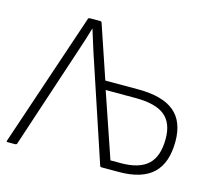

<svg xmlns="http://www.w3.org/2000/svg" viewBox="-95 -774 1005 892"><g transform="rotate(15 407.0 -327.5)"><path d="M12 0Q4 0 7 -6L224 -651Q226 -655 231 -655H281Q287 -655 289 -651L376 -394H534Q651 -394 707.5 -347.5Q764 -301 764 -205Q764 -101 710.5 -50.5Q657 0 547 0H463Q458 0 456 -4L289 -506Q281 -532 272.5 -558.5Q264 -585 256 -611H255Q247 -584 239 -558Q231 -532 222 -506L56 -4Q53 0 48 0ZM495 -42H545Q633 -42 675 -81Q717 -120 717 -205Q717 -281 673 -316.5Q629 -352 533 -352H389Z"/></g></svg>

Font: Sofia Sans Semi Condensed Light
Style: Regular
Weight: 300
Designer: Botio Nikoltchev, Ani Petrova
Foundry: lettersoup
Version: Version 4.100; ttfautohint (v1.8.4.7-5d5b)